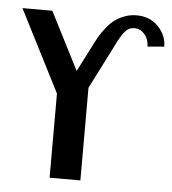

<svg xmlns="http://www.w3.org/2000/svg" viewBox="-52 -759 722 807"><g transform="rotate(5 309.5 -356.0)"><path d="M316.9 -391.1V0H187V-355L11.2 -700.2H137.2L261.2 -457L323.2 -578.1Q333 -597.7 342 -612.8Q351.1 -627.9 366.9 -647.7Q382.8 -667.5 399.7 -680.4Q416.5 -693.4 440.9 -702.6Q465.3 -711.9 492.2 -711.9Q548.8 -711.9 584 -675Q619.1 -638.2 619.1 -590.8L548.8 -585Q548.8 -615.2 531 -636.2Q513.2 -657.2 487.8 -657.2Q463.4 -657.2 447.5 -637.9Q431.6 -618.7 410.2 -575.2Q406.7 -567.9 404.8 -564Z"/></g></svg>

Font: Pfennig
Style: Bold
Weight: 700
Version: Version 20120410 ; ttfautohint (v0.8)